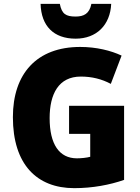

<svg xmlns="http://www.w3.org/2000/svg" viewBox="-20 -968 726 998"><path d="M558 -948H455C445 -896 415 -882 373 -882C323 -882 301 -895 291 -948H191C194 -833 259 -767 373 -767C482 -767 553 -838 558 -948ZM339 -418V-272H449V-153C432 -148 401 -145 380 -145C288 -145 238 -218 238 -354C238 -480 285 -570 400 -570C458 -570 509 -557 556 -532L612 -679C557 -705 481 -724 397 -724C171 -724 47 -585 47 -359C47 -114 171 10 366 10C461 10 551 -7 625 -33V-418Z"/></svg>

Font: Noto Sans Thai SemCond Blk
Style: Regular
Weight: 900
Width: 4
Designer: Monotype Design Team
Foundry: Monotype Imaging Inc.
Version: Version 2.002